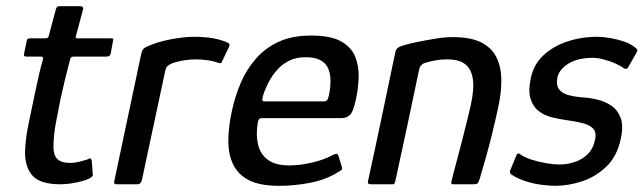

<svg xmlns="http://www.w3.org/2000/svg" viewBox="-20 -596 2082 621"><path d="M175 0Q111 0 86 -27Q61 -54 61 -103Q62 -145 71.5 -191Q81 -237 91 -285Q98 -317 104 -345Q110 -373 119 -404Q121 -413 112 -413H65Q60 -413 58.5 -415Q57 -417 58 -423L66 -462Q67 -468 69.5 -470Q72 -472 78 -472H127Q133 -472 135.5 -475Q138 -478 139 -485L161 -567Q164 -576 171 -576H240Q244 -576 247 -573.5Q250 -571 249 -567L227 -485Q224 -477 225 -474.5Q226 -472 231 -472H338Q345 -472 346 -470.5Q347 -469 345 -461L338 -423Q337 -418 334 -415.5Q331 -413 324 -413H218Q214 -413 210.5 -410.5Q207 -408 206 -401Q198 -371 190.5 -340Q183 -309 176 -277Q168 -238 160.5 -197.5Q153 -157 153 -120Q153 -94 165.5 -81.5Q178 -69 207 -69Q221 -69 235 -72.5Q249 -76 262 -80Q271 -85 273 -83.5Q275 -82 277 -75L280 -33Q283 -23 258 -14Q246 -10 230.5 -6.5Q215 -3 200 -1.5Q185 0 175 0Z M608 -477Q674 -477 714 -459Q721 -456 722 -453Q723 -450 721 -445L699 -399Q697 -393 693.5 -392Q690 -391 685 -393Q669 -399 648.5 -401.5Q628 -404 612 -404Q596 -404 580 -401.5Q564 -399 552 -396Q540 -393 534 -390Q528 -387 522.5 -383Q517 -379 514 -365L439 -14Q436 -5 433 -2.5Q430 0 424 0H356Q353 0 350.5 -2Q348 -4 350 -12L436 -418Q439 -433 444 -438Q449 -443 459 -447Q491 -461 533 -469Q575 -477 608 -477Z M730 -237Q740 -284 758.5 -327.5Q777 -371 807.5 -406Q838 -441 881.5 -461Q925 -481 986 -481Q1049 -481 1082.5 -462.5Q1116 -444 1128.5 -413.5Q1141 -383 1140 -346.5Q1139 -310 1131 -274Q1123 -235 1112 -224.5Q1101 -214 1085 -214H827Q823 -214 819.5 -212Q816 -210 814 -201Q807 -161 814.5 -129Q822 -97 846.5 -79Q871 -61 915 -61Q950 -61 988.5 -70Q1027 -79 1051 -92Q1060 -97 1066.5 -98.5Q1073 -100 1076 -88L1085 -58Q1088 -50 1085 -47Q1082 -44 1073 -39Q1035 -15 984 -5Q933 5 883 5Q820 5 784.5 -13.5Q749 -32 733.5 -65.5Q718 -99 718.5 -143Q719 -187 730 -237ZM1044 -288Q1049 -313 1049 -335Q1049 -357 1041.5 -374.5Q1034 -392 1016 -401.5Q998 -411 969 -411Q938 -411 915 -399.5Q892 -388 875.5 -369Q859 -350 848 -328.5Q837 -307 831 -287Q828 -276 828.5 -272Q829 -268 836 -268Q883 -268 930.5 -268Q978 -268 1025 -268Q1034 -268 1037.5 -271.5Q1041 -275 1044 -288Z M1179 0Q1176 0 1172.5 -1.5Q1169 -3 1170 -9Q1193 -114 1215 -219Q1237 -324 1259 -429Q1261 -437 1267 -441.5Q1273 -446 1291 -451Q1304 -455 1331 -460.5Q1358 -466 1388.5 -471Q1419 -476 1444 -476Q1503 -476 1537 -458.5Q1571 -441 1586 -410Q1601 -379 1601.5 -338.5Q1602 -298 1592 -252Q1583 -209 1572 -164.5Q1561 -120 1550 -81Q1539 -42 1531 -16Q1527 -4 1523.5 -2Q1520 0 1510 0H1446Q1437 0 1440 -9Q1441 -14 1446.5 -35Q1452 -56 1460 -85.5Q1468 -115 1476 -147Q1484 -179 1491 -207Q1498 -235 1502 -253Q1514 -306 1509.5 -339Q1505 -372 1485 -388Q1465 -404 1427 -404Q1407 -404 1389.5 -401Q1372 -398 1357 -393Q1350 -392 1343.5 -386Q1337 -380 1335 -368Q1317 -282 1298 -192.5Q1279 -103 1259 -12Q1258 -8 1256.5 -4Q1255 0 1250 0Z M1650 -93Q1652 -100 1657 -99.5Q1662 -99 1665 -95Q1679 -86 1701.5 -79Q1724 -72 1747.5 -68Q1771 -64 1789 -64Q1815 -64 1839 -72Q1863 -80 1880.5 -97Q1898 -114 1904 -141Q1910 -165 1900.5 -177.5Q1891 -190 1868.5 -196.5Q1846 -203 1809 -208Q1787 -211 1763.5 -217Q1740 -223 1722 -237Q1704 -251 1696 -276.5Q1688 -302 1697 -344Q1706 -387 1737 -416.5Q1768 -446 1814 -461.5Q1860 -477 1912 -477Q1929 -477 1953 -473Q1977 -469 2000 -461Q2023 -453 2037 -440Q2042 -436 2041.5 -433.5Q2041 -431 2039 -426L2012 -379Q2008 -370 1998 -375Q1986 -384 1968.5 -391.5Q1951 -399 1932 -404Q1913 -409 1898 -409Q1849 -409 1819 -390.5Q1789 -372 1783 -346Q1778 -321 1788 -307.5Q1798 -294 1818.5 -288.5Q1839 -283 1864 -281Q1886 -280 1911.5 -274Q1937 -268 1957.5 -254Q1978 -240 1987.5 -214.5Q1997 -189 1988 -148Q1976 -90 1940.5 -56.5Q1905 -23 1861 -9Q1817 5 1776 5Q1758 5 1730.5 1.5Q1703 -2 1676.5 -11Q1650 -20 1632 -33Q1628 -38 1630 -44Z"/></svg>

Font: Glory Medium
Style: Italic
Weight: 500
Italic angle: -12°
Version: Version 1.011